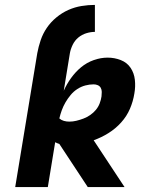

<svg xmlns="http://www.w3.org/2000/svg" viewBox="-20 -763 640 783"><path d="M132 -546Q137 -573 146 -599.5Q155 -626 171 -649.5Q187 -673 210 -692Q233 -711 259 -722.5Q285 -734 312.5 -738.5Q340 -743 367 -743V-633Q350 -633 332 -627.5Q314 -622 299.5 -610Q285 -598 276.5 -580.5Q268 -563 265 -546ZM338 0 222 -176Q218 -177 213.5 -179Q209 -181 205 -183L175 0H42L132 -546H265L240 -393Q252 -420 270 -445Q288 -470 311 -489Q334 -508 362.5 -518Q391 -528 419 -528Q447 -528 472.5 -518Q498 -508 512.5 -486.5Q527 -465 530 -437.5Q533 -410 528 -382Q523 -350 510 -319.5Q497 -289 474 -263.5Q451 -238 422 -220Q393 -202 362 -191L488 0ZM263 -267Q277 -267 291.5 -270.5Q306 -274 320.5 -279.5Q335 -285 348 -294Q361 -303 371 -315Q381 -327 386.5 -341.5Q392 -356 394 -370Q395 -379 395 -388Q395 -397 391 -404.5Q387 -412 379 -415.5Q371 -419 362 -419Q345 -419 328 -414.5Q311 -410 295.5 -400Q280 -390 268 -375.5Q256 -361 247 -345.5Q238 -330 232 -313.5Q226 -297 222 -280Q230 -273 240.5 -270Q251 -267 263 -267Z"/></svg>

Font: Iosevka Extrabold Extended
Style: Italic
Weight: 800
Width: 7
Italic angle: -9°
Monospace: yes
Designer: Belleve Invis
Foundry: Belleve Invis
Version: Version 32.5.0; ttfautohint (v1.8.4)